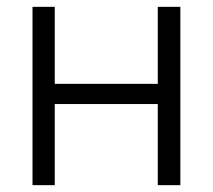

<svg xmlns="http://www.w3.org/2000/svg" viewBox="-20 -541 622 561"><path d="M75 0V-521H140V-296H441V-521H507V0H441V-237H140V0Z"/></svg>

Font: Rising Sun Light
Style: Regular
Weight: 300
Designer: Matt McInerney, Pablo Impallari, Rodrigo Fuenzalida (Raleway font), Stephen Hutchings (Greek), Cristiano Sobral (main ch
Foundry: The Rising Sun Project Authors
Version: Version 4.327; ttfautohint (v1.8.4.7-5d5b-dirty)